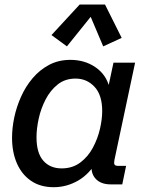

<svg xmlns="http://www.w3.org/2000/svg" viewBox="-20 -799 636 832"><path d="M212.9 12.2Q154.8 12.2 114.5 -15.4Q74.2 -43 53.2 -91.3Q32.2 -139.6 32.2 -202.1Q32.2 -243.7 41.7 -289.6Q51.3 -335.4 71.3 -380.1Q91.3 -424.8 121.6 -460.4Q151.9 -496.1 192.6 -517.8Q233.4 -539.6 285.2 -539.6Q347.2 -539.6 393.8 -507.6Q440.4 -475.6 454.1 -420.4L446.8 -410.6L471.7 -527.3H565.4L476.1 -106.9Q473.1 -92.3 476.1 -86.2Q479 -80.1 493.7 -80.1H526.4L509.8 0H460Q415.5 0 393.1 -25.9Q370.6 -51.8 378.9 -93.3L383.3 -115.7L403.3 -106Q368.2 -44.9 318.4 -16.4Q268.6 12.2 212.9 12.2ZM247.1 -69.3Q293.9 -69.3 327.6 -94.5Q361.3 -119.6 382.3 -158.7Q403.3 -197.8 413.1 -240.2Q422.9 -282.7 422.9 -317.4Q422.9 -387.2 389.6 -422.9Q356.4 -458.5 307.1 -458.5Q262.2 -458.5 230.2 -433.1Q198.2 -407.7 177.7 -368.2Q157.2 -328.6 147.7 -284.9Q138.2 -241.2 138.2 -204.1Q138.2 -136.2 167.5 -102.8Q196.8 -69.3 247.1 -69.3ZM270 -598.1 203.1 -647 325.2 -779.3H435.1L507.3 -634.8L427.2 -598.1L373 -726.1Z"/></svg>

Font: Schibsted Grotesk Medium
Style: Italic
Weight: 500
Italic angle: -12°
Designer: Bakken & Baeck AS, Henrik Kongsvoll
Foundry: Schibsted ASA
Version: Version 1.100;gftools[0.9.25]